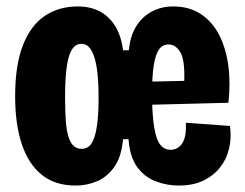

<svg xmlns="http://www.w3.org/2000/svg" viewBox="-20 -562 761 596"><path d="M215 14Q151 14 109.5 -19.5Q68 -53 47.5 -115Q27 -177 27 -263Q27 -361 51.5 -422.5Q76 -484 119.5 -513Q163 -542 221 -542Q260 -542 289 -527Q318 -512 337 -482Q356 -452 362 -406H380Q384 -450 402.5 -480Q421 -510 451 -526Q481 -542 517 -542Q567 -542 602.5 -519Q638 -496 659.5 -455Q681 -414 688.5 -360Q696 -306 689 -243L374 -235V-307L552 -311Q554 -377 539.5 -400.5Q525 -424 503 -424Q484 -424 473 -407.5Q462 -391 457 -357.5Q452 -324 452 -270Q452 -184 464.5 -140.5Q477 -97 509 -97Q521 -97 530.5 -102.5Q540 -108 546.5 -118.5Q553 -129 555.5 -145Q558 -161 557 -181L694 -171Q699 -134 691 -100.5Q683 -67 662.5 -41.5Q642 -16 610.5 -1Q579 14 535 14Q497 14 462.5 0.5Q428 -13 405.5 -44Q383 -75 379 -130H362Q357 -75 335 -44Q313 -13 281.5 0.5Q250 14 215 14ZM233 -100Q247 -100 256.5 -108Q266 -116 272.5 -134.5Q279 -153 282.5 -183.5Q286 -214 286 -259Q286 -303 282.5 -335Q279 -367 272 -387Q265 -407 255.5 -416.5Q246 -426 232 -426Q221 -426 211.5 -418Q202 -410 195.5 -391.5Q189 -373 185.5 -340.5Q182 -308 182 -259Q182 -214 184.5 -183.5Q187 -153 193.5 -134.5Q200 -116 210 -108Q220 -100 233 -100Z"/></svg>

Font: Bricolage Grotesque Condensed ExtraBold
Style: Regular
Weight: 800
Width: 3
Designer: Mathieu Triay
Foundry: Atelier Triay
Version: Version 1.000;gftools[0.9.30]